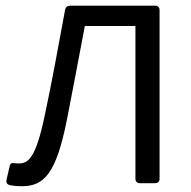

<svg xmlns="http://www.w3.org/2000/svg" viewBox="-20 -644 671 675"><path d="M14.6 6.8C28.3 9.8 41 10.7 56.6 10.7C135.7 10.7 177.7 -34.2 215.8 -225.6C237.3 -334 256.8 -441.4 278.3 -552.7H456.1V-15.6C456.1 -5.9 461.9 0 471.7 0H525.4C535.2 0 541 -5.9 541 -15.6V-608.4C541 -618.2 535.2 -624 525.4 -624H226.6C217.8 -624 210.9 -619.1 209 -610.4C184.6 -478.5 163.1 -358.4 136.7 -235.4C105.5 -87.9 80.1 -69.3 44.9 -69.3C40 -69.3 35.2 -70.3 30.3 -70.3C21.5 -72.3 15.6 -69.3 13.7 -58.6L2.9 -11.7C1 -2 4.9 4.9 14.6 6.8Z"/></svg>

Font: Ed Sans Neue
Style: Regular
Weight: 400
Designer: Stephen Hutchings
Version: Version 1.004;PS 001.004;hotconv 1.0.88;makeotf.lib2.5.64775